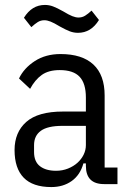

<svg xmlns="http://www.w3.org/2000/svg" viewBox="-20 -746 523 778"><path d="M402 0Q328 0 328 -74V-84H318Q305 -37 270.5 -12.5Q236 12 188 12Q113 12 76 -26Q39 -64 39 -138Q39 -210 86.5 -252Q134 -294 235 -294H328V-351Q328 -408 302.5 -435Q277 -462 222 -462Q177 -462 149.5 -442.5Q122 -423 102 -386L57 -428Q77 -470 121 -498.5Q165 -527 225 -527Q313 -527 358.5 -484.5Q404 -442 404 -359V-67H456V0ZM207 -54Q233 -54 255.5 -63Q278 -72 294 -86.5Q310 -101 319 -119.5Q328 -138 328 -158V-236H233Q173 -236 145.5 -216Q118 -196 118 -158V-130Q118 -91 142 -72.5Q166 -54 207 -54ZM296 -613Q279 -613 263 -619Q247 -625 222 -639Q199 -653 185 -658.5Q171 -664 160 -664Q145 -664 133 -656.5Q121 -649 107 -636L77 -674Q109 -726 162 -726Q179 -726 195 -720Q211 -714 236 -700Q259 -686 273 -680.5Q287 -675 298 -675Q313 -675 325 -682.5Q337 -690 351 -703L381 -665Q349 -613 296 -613Z"/></svg>

Font: IBM Plex Sans Condensed
Style: Regular
Weight: 400
Width: 3
Designer: Mike Abbink, Paul van der Laan, Pieter van Rosmalen
Foundry: Bold Monday
Version: Version 1.1